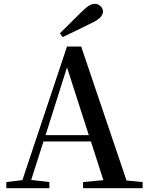

<svg xmlns="http://www.w3.org/2000/svg" viewBox="-20 -983 775 1003"><path d="M293 -809 307 -789C358 -813 409 -838 459 -863C505 -884 518 -905 518 -923C518 -943 500 -963 475 -963C456 -963 438 -952 406 -921C371 -887 332 -848 293 -809ZM330 -631 444 -277H218ZM414 0H725V-32L641 -40L404 -740H330L97 -42L13 -32V0H238V-32L143 -43L207 -244H455L520 -42L414 -32Z"/></svg>

Font: Noto Serif CJK KR SemiBold
Style: Regular
Weight: 600
Designer: Ryoko NISHIZUKA 西塚涼子 (kana & ideographs); Frank Grießhammer (Latin, Greek & Cyrillic); Wenlong ZHANG 张文龙 (bopomofo); San
Foundry: Adobe
Version: Version 2.001;hotconv 1.1.0;makeotfexe 2.6.0